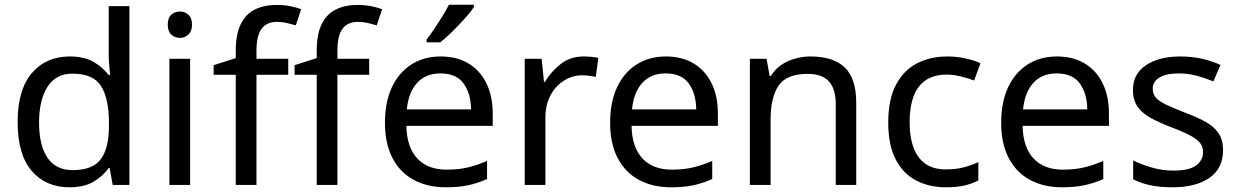

<svg xmlns="http://www.w3.org/2000/svg" viewBox="-20 -786 5263 816"><path d="M275 10Q175 10 115 -59.5Q55 -129 55 -267Q55 -405 115.5 -475.5Q176 -546 276 -546Q338 -546 377.5 -523Q417 -500 442 -467H448Q447 -480 444.5 -505.5Q442 -531 442 -546V-760H530V0H459L446 -72H442Q418 -38 378 -14Q338 10 275 10ZM289 -63Q374 -63 408.5 -109.5Q443 -156 443 -250V-266Q443 -366 410 -419.5Q377 -473 288 -473Q217 -473 181.5 -416.5Q146 -360 146 -265Q146 -169 181.5 -116Q217 -63 289 -63Z M788 -536V0H700V-536ZM745 -737Q765 -737 780.5 -723.5Q796 -710 796 -681Q796 -653 780.5 -639Q765 -625 745 -625Q723 -625 708 -639Q693 -653 693 -681Q693 -710 708 -723.5Q723 -737 745 -737Z M1205 -468H1070V0H982V-468H888V-509L982 -539V-570Q982 -639 1002.5 -682Q1023 -725 1062 -745Q1101 -765 1156 -765Q1188 -765 1214.5 -759.5Q1241 -754 1260 -747L1237 -678Q1221 -683 1200 -688Q1179 -693 1157 -693Q1113 -693 1091.5 -663.5Q1070 -634 1070 -571V-536H1205Z M1549 -468H1414V0H1326V-468H1232V-509L1326 -539V-570Q1326 -639 1346.5 -682Q1367 -725 1406 -745Q1445 -765 1500 -765Q1532 -765 1558.5 -759.5Q1585 -754 1604 -747L1581 -678Q1565 -683 1544 -688Q1523 -693 1501 -693Q1457 -693 1435.5 -663.5Q1414 -634 1414 -571V-536H1549Z M1853 -546Q1922 -546 1971.5 -516Q2021 -486 2047.5 -431.5Q2074 -377 2074 -304V-251H1707Q1709 -160 1753.5 -112.5Q1798 -65 1878 -65Q1929 -65 1968.5 -74.5Q2008 -84 2050 -102V-25Q2009 -7 1969 1.5Q1929 10 1874 10Q1798 10 1739.5 -21Q1681 -52 1648.5 -113.5Q1616 -175 1616 -264Q1616 -352 1645.5 -415Q1675 -478 1728.5 -512Q1782 -546 1853 -546ZM1852 -474Q1789 -474 1752.5 -433.5Q1716 -393 1709 -321H1982Q1981 -389 1950 -431.5Q1919 -474 1852 -474ZM1994 -756Q1985 -742 1968 -722Q1951 -702 1930.5 -680.5Q1910 -659 1889.5 -639.5Q1869 -620 1851 -606H1793V-618Q1808 -637 1825.5 -663Q1843 -689 1860 -716.5Q1877 -744 1888 -766H1994Z M2460 -546Q2475 -546 2492.5 -544.5Q2510 -543 2523 -540L2512 -459Q2499 -462 2483.5 -464Q2468 -466 2454 -466Q2413 -466 2377 -443.5Q2341 -421 2319.5 -380.5Q2298 -340 2298 -286V0H2210V-536H2282L2292 -438H2296Q2322 -482 2363 -514Q2404 -546 2460 -546Z M2810 -546Q2879 -546 2928.5 -516Q2978 -486 3004.5 -431.5Q3031 -377 3031 -304V-251H2664Q2666 -160 2710.5 -112.5Q2755 -65 2835 -65Q2886 -65 2925.5 -74.5Q2965 -84 3007 -102V-25Q2966 -7 2926 1.5Q2886 10 2831 10Q2755 10 2696.5 -21Q2638 -52 2605.5 -113.5Q2573 -175 2573 -264Q2573 -352 2602.5 -415Q2632 -478 2685.5 -512Q2739 -546 2810 -546ZM2809 -474Q2746 -474 2709.5 -433.5Q2673 -393 2666 -321H2939Q2938 -389 2907 -431.5Q2876 -474 2809 -474Z M3425 -546Q3521 -546 3570 -499.5Q3619 -453 3619 -349V0H3532V-343Q3532 -408 3503 -440Q3474 -472 3412 -472Q3323 -472 3289 -422Q3255 -372 3255 -278V0H3167V-536H3238L3251 -463H3256Q3282 -505 3328 -525.5Q3374 -546 3425 -546Z M4000 10Q3929 10 3873.5 -19Q3818 -48 3786.5 -109Q3755 -170 3755 -265Q3755 -364 3788 -426Q3821 -488 3877.5 -517Q3934 -546 4006 -546Q4047 -546 4085 -537.5Q4123 -529 4147 -517L4120 -444Q4096 -453 4064 -461Q4032 -469 4004 -469Q3846 -469 3846 -266Q3846 -169 3884.5 -117.5Q3923 -66 3999 -66Q4043 -66 4076.5 -75Q4110 -84 4138 -97V-19Q4111 -5 4078.5 2.5Q4046 10 4000 10Z M4472 -546Q4541 -546 4590.5 -516Q4640 -486 4666.5 -431.5Q4693 -377 4693 -304V-251H4326Q4328 -160 4372.5 -112.5Q4417 -65 4497 -65Q4548 -65 4587.5 -74.5Q4627 -84 4669 -102V-25Q4628 -7 4588 1.5Q4548 10 4493 10Q4417 10 4358.5 -21Q4300 -52 4267.5 -113.5Q4235 -175 4235 -264Q4235 -352 4264.5 -415Q4294 -478 4347.5 -512Q4401 -546 4472 -546ZM4471 -474Q4408 -474 4371.5 -433.5Q4335 -393 4328 -321H4601Q4600 -389 4569 -431.5Q4538 -474 4471 -474Z M5178 -148Q5178 -70 5120 -30Q5062 10 4964 10Q4908 10 4867.5 1Q4827 -8 4796 -24V-104Q4828 -88 4873.5 -74.5Q4919 -61 4966 -61Q5033 -61 5063 -82.5Q5093 -104 5093 -140Q5093 -160 5082 -176Q5071 -192 5042.5 -208Q5014 -224 4961 -244Q4909 -264 4872 -284Q4835 -304 4815 -332Q4795 -360 4795 -404Q4795 -472 4850.5 -509Q4906 -546 4996 -546Q5045 -546 5087.5 -536.5Q5130 -527 5167 -510L5137 -440Q5103 -454 5066 -464Q5029 -474 4990 -474Q4936 -474 4907.5 -456.5Q4879 -439 4879 -409Q4879 -387 4892 -371.5Q4905 -356 4935.5 -341.5Q4966 -327 5017 -307Q5068 -288 5104 -268Q5140 -248 5159 -219.5Q5178 -191 5178 -148Z"/></svg>

Font: Noto Sans Tangsa
Style: Regular
Weight: 400
Designer: David Williams
Foundry: Google LLC
Version: Version 1.504